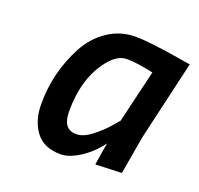

<svg xmlns="http://www.w3.org/2000/svg" viewBox="-98 -618 763 736"><g transform="rotate(20 283.5 -250.0)"><path d="M219 11Q150 11 117 -33.5Q84 -78 84 -145.5Q84 -213 99.5 -273Q115 -333 144 -387.5Q173 -442 223.5 -476.5Q274 -511 337 -511Q393 -511 525 -489L567 -482L492 -158L465 -2L358 2Q369 -70 373 -89Q326 -27 266 0Q242 11 219 11ZM443 -404Q375 -419 335 -419Q295 -419 260 -374Q194 -291 194 -156Q194 -119 207.5 -100.5Q221 -82 249.5 -82Q278 -82 312 -108.5Q346 -135 369 -162L392 -189Z"/></g></svg>

Font: Titillium Web SemiBold
Style: Italic
Weight: 600
Italic angle: -13°
Version: Version 1.002;PS 57.000;hotconv 1.0.70;makeotf.lib2.5.55311